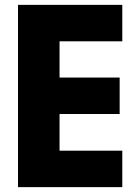

<svg xmlns="http://www.w3.org/2000/svg" viewBox="-20 -770 566 790"><path d="M483.2 0V-150H225V-300.9H472.3V-450.9H225V-600H483.2V-750H54.1V0Z"/></svg>

Font: Spartan MB ExtBd
Style: Regular
Weight: 800
Designer: Matt Bailey, Mirko Velimirovic
Foundry: Matt Bailey
Version: Version 1.005